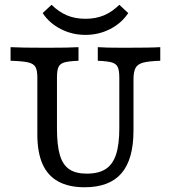

<svg xmlns="http://www.w3.org/2000/svg" viewBox="-20 -767 710 798"><path d="M135.2 -208.1V-445.2Q135.2 -475.1 127.3 -488.8Q119.4 -502.5 96.9 -507.7Q74.4 -512.9 23.9 -514.5V-571Q64.6 -568.5 175.8 -568.5Q268.3 -568.5 306.3 -571V-514.5Q266 -512.9 247.8 -507.7Q229.7 -502.4 223.2 -488.7Q216.8 -475 216.8 -445.2V-232Q216.8 -163.1 228.9 -122.4Q241 -81.8 267.8 -63.6Q294.7 -45.3 340.7 -45.3Q389.7 -45.3 419.2 -64.4Q448.7 -83.5 462.3 -124.8Q475.9 -166 475.9 -234.5V-444Q475.9 -474.3 469.4 -488.2Q463 -502.1 444.8 -507.5Q426.7 -512.8 386.4 -514.5V-571Q417.6 -568.5 495 -568.5Q609.2 -568.5 646.1 -571V-514.5Q597.9 -512.8 575 -506.7Q552.2 -500.6 543.5 -484.8Q534.8 -468.9 534.8 -436.5V-224.2Q534.8 -104.7 484.8 -46.7Q434.7 11.3 332 11.3Q265.7 11.3 222 -12.8Q178.2 -36.8 156.7 -85.3Q135.2 -133.8 135.2 -208.1ZM157.3 -712.6 194.3 -747.1Q224.9 -717.1 258.8 -703Q292.7 -688.9 335.2 -688.9Q377.6 -688.9 411.5 -703Q445.4 -717.1 476 -747.1L513 -712.6Q485.1 -670.5 437.7 -646.3Q390.4 -622 335.2 -622Q279.9 -622 232.6 -646.3Q185.2 -670.5 157.3 -712.6Z"/></svg>

Font: Playfair Micro SmCond SmLight
Style: Regular
Weight: 360
Width: 4
Designer: Claus Eggers Sørensen
Foundry: Claus Eggers Sørensen
Version: Version 2.100;Glyphs 3.2 (3219)